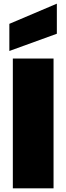

<svg xmlns="http://www.w3.org/2000/svg" viewBox="-20 -1027 362 1047"><path d="M272 -708V0H50V-708ZM290 -843 31 -749V-897L290 -1007Z"/></svg>

Font: Poppins Black A&M
Style: Regular
Weight: 900
Designer: Ninad Kale (Devanagari), Jonny Pinhorn (Latin)
Foundry: Indian Type Foundry
Version: 4.004